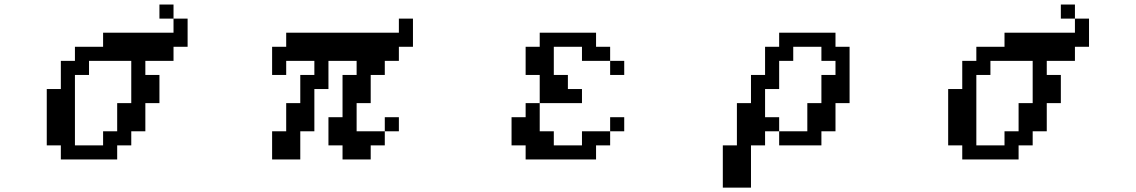

<svg xmlns="http://www.w3.org/2000/svg" viewBox="-20 -692 5040 852"><path d="M312.5 -46.9H437.5V-109.4H500V-234.4H562.5V-421.9H375V-359.4H312.5ZM187.5 -46.9V-296.9H250V-421.9H312.5V-484.4H437.5V-546.9H750V-609.4H812.5V-484.4H750V-421.9H625V-359.4H687.5V-234.4H625V-109.4H562.5V-46.9H500V15.6H250V-46.9ZM750 -609.4H687.5V-671.9H750Z M1187.5 15.6V-109.4H1250V-234.4H1312.5V-359.4H1375V-421.9H1250V-359.4H1187.5V-484.4H1250V-546.9H1750V-609.4H1812.5V-484.4H1750V-421.9H1687.5V-359.4H1625V-234.4H1562.5V-109.4H1687.5V-46.9H1625V15.6H1500V-46.9H1437.5V-171.9H1500V-359.4H1562.5V-421.9H1437.5V-296.9H1375V-109.4H1312.5V15.6ZM1687.5 -109.4V-171.9H1750V-109.4Z M2312.5 -359.4V-484.4H2375V-546.9H2625V-484.4H2687.5V-421.9H2750V-359.4H2687.5V-421.9H2562.5V-484.4H2437.5V-359.4H2500V-296.9H2562.5V-234.4H2375V-359.4ZM2250 -46.9V-171.9H2312.5V-234.4H2375V-109.4H2437.5V-46.9H2562.5V-109.4H2687.5V-171.9H2750V-109.4H2687.5V-46.9H2625V15.6H2312.5V-46.9Z M3375 -171.9H3437.5V-109.4H3562.5V-234.4H3625V-359.4H3687.5V-421.9H3625V-484.4H3500V-421.9H3437.5V-296.9H3375ZM3187.5 -46.9H3250V-234.4H3312.5V-359.4H3375V-484.4H3437.5V-546.9H3687.5V-484.4H3750V-234.4H3687.5V-109.4H3625V-46.9H3437.5V-109.4H3375V-46.9H3312.5V140.6H3187.5Z M4312.5 -46.9H4437.5V-109.4H4500V-234.4H4562.5V-421.9H4375V-359.4H4312.5ZM4187.5 -46.9V-296.9H4250V-421.9H4312.5V-484.4H4437.5V-546.9H4750V-609.4H4812.5V-484.4H4750V-421.9H4625V-359.4H4687.5V-234.4H4625V-109.4H4562.5V-46.9H4500V15.6H4250V-46.9ZM4750 -609.4H4687.5V-671.9H4750Z"/></svg>

Font: KH Dot Dougenzaka 16
Style: Regular
Weight: 400
Designer: Original version for X68000 by Keitarou Hiraki (http://hp.vector.co.jp/authors/VA000874/) / TrueType conversion by Homem
Version: Version 1.00.20150527